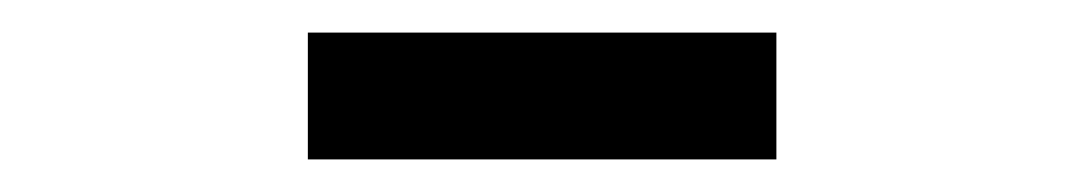

<svg xmlns="http://www.w3.org/2000/svg" viewBox="-20 -308 672 119"><path d="M170.8 -209.2V-287.8H461.2V-209.2Z"/></svg>

Font: Atkinson Hyperlegible Mono ExtraLight
Style: Regular
Weight: 200
Monospace: yes
Designer: Elliott Scott, Megan Eiswerth, Linus Boman, Theodore Petrosky, Letters from Sweden
Foundry: Applied Design Works, Letters from Sweden
Version: Version 2.001